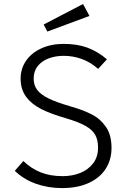

<svg xmlns="http://www.w3.org/2000/svg" viewBox="-20 -935 655 965"><path d="M291.8 10.3Q221 10.3 159.7 -11.8Q98.5 -33.8 54.4 -76.4L97.4 -125.6Q135.4 -88.7 183.3 -69.2Q231.3 -49.7 295.4 -49.7Q342.6 -49.7 382.8 -65.6Q423.1 -81.5 447.9 -113.8Q472.8 -146.2 472.8 -193.3Q472.8 -231.3 458.7 -256.9Q444.6 -282.6 409.5 -302.3Q374.4 -322.1 310.3 -341Q236.9 -362.1 188.2 -386.4Q139.5 -410.8 111.5 -448.2Q83.6 -485.6 83.6 -540Q83.6 -589.2 110.5 -629Q137.4 -668.7 186.9 -691.5Q236.4 -714.4 300.5 -714.4Q368.7 -714.4 420.3 -695.1Q471.8 -675.9 517.4 -636.9L473.3 -588.7Q435.9 -622.1 391.8 -638.2Q347.7 -654.4 300.5 -654.4Q259 -654.4 224.6 -641.5Q190.3 -628.7 169.7 -603.1Q149.2 -577.4 149.2 -540Q149.2 -506.7 166.9 -483.1Q184.6 -459.5 224.6 -440Q264.6 -420.5 336.9 -399.5Q398.5 -382.1 441.8 -359.7Q485.1 -337.4 512.8 -296.7Q540.5 -255.9 540.5 -191.8Q540.5 -132.3 511.3 -86.7Q482.1 -41 425.9 -15.4Q369.7 10.3 291.8 10.3ZM199.5 -811.8 397.4 -914.9 429.7 -854.9 217.9 -776.4Z"/></svg>

Font: Fira Code Fixed Light
Style: Regular
Weight: 300
Monospace: yes
Designer: Carrois Corporate, Edenspiekermann AG, Nikita Prokopov
Foundry: Carrois Corporate, Edenspiekermann AG, Nikita Prokopov
Version: Version 5.002